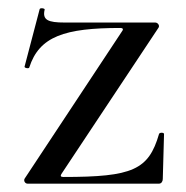

<svg xmlns="http://www.w3.org/2000/svg" viewBox="-20 -440 445 460"><path d="M39 -12C36 -7 40 0 46 0H361C367 0 370 -6 370 -11L373 -119C373 -123 362 -123 361 -119C336 -33 298 -16 132 -16C126 -16 124 -18 127 -23L360 -374C363 -379 358 -386 352 -386H135C95 -386 81 -392 87 -417C88 -420 76 -422 75 -418L39 -281C37 -277 49 -275 50 -278C74 -353 135 -373 269 -373C274 -373 276 -370 273 -366Z"/></svg>

Font: Cormorant Infant Book
Style: Regular
Weight: 500
Designer: Christian Thalmann (Catharsis Fonts)
Version: Version 1.000;PS 002.000;hotconv 1.0.88;makeotf.lib2.5.64775